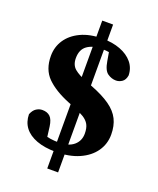

<svg xmlns="http://www.w3.org/2000/svg" viewBox="-155 -829 852 1036"><g transform="rotate(20 271.0 -310.5)"><path d="M256.7 -37.9Q310 -37.9 340 -63.3Q370 -88.8 370 -130.8Q370 -162.8 359.3 -182.5Q348.6 -202.2 325.4 -216.5Q302.1 -230.9 264.2 -245.9L231.5 -258.9Q146 -293.4 100.2 -339.2Q54.4 -385 54.4 -462.8Q54.4 -514.6 81.7 -555.6Q109 -596.6 160.5 -621.1Q212 -645.6 284.9 -645.6Q343.1 -645.6 387.7 -628.5Q432.3 -611.5 458.2 -580.3Q484 -549.1 484.8 -506.8Q480.3 -480 464 -468.9Q447.6 -457.7 429.3 -457.7Q403.9 -457.7 381.2 -473.4Q358.4 -489.1 350.1 -540.3L338.2 -609.8L414 -565.9Q377.2 -582.5 351.6 -587.4Q326.1 -592.2 296.6 -592.2Q248.1 -592.2 216.6 -569.7Q185.1 -547.1 185.1 -497.6Q185.1 -458.2 209.7 -437.3Q234.4 -416.4 283.1 -397.9L316.7 -384.9Q385.5 -358.3 427.1 -328.8Q468.7 -299.3 487.2 -262Q505.7 -224.7 505.7 -174.3Q505.7 -120.6 475.8 -77.7Q445.8 -34.7 389.9 -9.8Q334.1 15.2 256 15.2Q191.4 15.2 145.6 -1.9Q99.7 -18.9 75.6 -50.5Q51.6 -82.1 51 -126.5Q60.9 -151.6 77.3 -162.1Q93.7 -172.7 111.9 -172.7Q140 -172.7 156.6 -157.1Q173.1 -141.6 178.5 -102.3L189 -19.8L118 -69.5Q142.4 -58.4 162.8 -51.6Q183.1 -44.8 205.7 -41.3Q228.3 -37.9 256.7 -37.9ZM312.2 -316.2H249.8V-736.3H312.2ZM243.8 115V-316.2H306.1V115Z"/></g></svg>

Font: Adobe Variable Font Prototype
Style: Regular
Weight: 389
Designer: Frank Grießhammer
Foundry: Adobe
Version: Version 1.004;hotconv 1.0.113;makeotfexe 2.5.65598